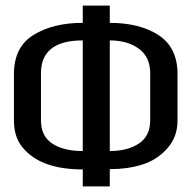

<svg xmlns="http://www.w3.org/2000/svg" viewBox="-20 -669 686 689"><path d="M374 0H277V-61Q133 -61 68 -132Q30 -171 30 -236V-403Q30 -501 101 -544Q171 -587 277 -587V-649H374V-587Q482 -587 549.5 -542.5Q617 -498 617 -404V-236Q617 -177 579.5 -135.5Q542 -94 489 -78Q438 -62 374 -62ZM127 -406V-237Q127 -180 168 -153.5Q209 -127 277 -127V-524Q127 -524 127 -406ZM374 -127Q438 -127 478.5 -154Q519 -181 519 -237V-406Q519 -464 478.5 -494Q438 -524 374 -524Z"/></svg>

Font: Gamestation Display
Style: Regular
Weight: 400
Designer: Jonas Hecksher
Foundry: Jonas Hecksher, Playtypeª, e-types AS
Version: Version 1.003